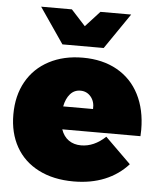

<svg xmlns="http://www.w3.org/2000/svg" viewBox="-54 -816 723 871"><g transform="rotate(5 307.0 -380.5)"><path d="M599 -252Q599 -233 598 -223H242Q253 -191 276.5 -174.5Q300 -158 333 -158Q392 -158 444 -207L561 -92Q517 -43 454.5 -17.5Q392 8 313 8Q221 8 153.5 -26.5Q86 -61 50.5 -124Q15 -187 15 -271Q15 -357 51 -421Q87 -485 153.5 -520Q220 -555 307 -555Q397 -555 463 -518Q529 -481 564 -412.5Q599 -344 599 -252ZM309 -405Q281 -405 262.5 -384Q244 -363 237 -327H373Q375 -361 356.5 -383Q338 -405 309 -405ZM368 -769H508L397 -607H209L98 -769H238L303 -698Z"/></g></svg>

Font: Gontserrat Black
Style: Regular
Weight: 900
Designer: Julieta Ulanovsky
Foundry: Julieta Ulanovsky
Version: Version 6.001